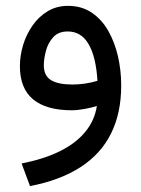

<svg xmlns="http://www.w3.org/2000/svg" viewBox="-20 -377 484 659"><path d="M396 -83.5Q396 -135.3 384.8 -184.1Q373.5 -232.9 351.1 -272Q328.6 -311 294.2 -334Q259.8 -356.9 213.4 -356.9Q174.3 -356.9 143.6 -338.4Q112.8 -319.8 91.6 -289.3Q70.3 -258.8 59.3 -222.4Q48.3 -186 48.3 -149.9Q48.3 -73.7 93.5 -36.1Q138.7 1.5 226.6 1.5Q245.1 1.5 269.5 -2.9Q293.9 -7.3 312.5 -13.2Q304.7 37.1 272 76.4Q239.3 115.7 184.3 142.6Q129.4 169.4 54.2 184.1L83 261.7Q187 241.7 256.6 196.5Q326.2 151.4 361.1 81.3Q396 11.2 396 -83.5ZM229 -86.9Q179.2 -86.9 154.8 -102.1Q130.4 -117.2 130.4 -152.8Q130.4 -174.8 137.5 -201.9Q144.5 -229 162.4 -249Q180.2 -269 212.4 -269Q235.8 -269 253.7 -258.1Q271.5 -247.1 284.2 -225.3Q296.9 -203.6 304.4 -172.1Q312 -140.6 314.5 -99.6Q293.5 -93.3 271.5 -90.1Q249.5 -86.9 229 -86.9Z"/></svg>

Font: Vazirmatn NL
Style: Regular
Weight: 400
Designer: Saber Rastikerdar
Foundry: Saber Rastikerdar
Version: Version 33.003